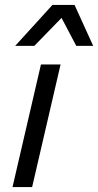

<svg xmlns="http://www.w3.org/2000/svg" viewBox="-20 -763 400 783"><path d="M42 -576 194 -743H284L360 -576H291L231 -690L120 -576ZM227 -500 111 0H31L147 -500Z"/></svg>

Font: Elaine Sans
Style: Italic
Weight: 400
Italic angle: -13°
Designer: Wei Huang
Foundry: Wei Huang
Version: Version 2.001;December 24, 2019;FontCreator 12.0.0.2547 64-b